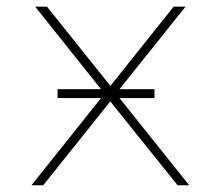

<svg xmlns="http://www.w3.org/2000/svg" viewBox="-20 -548 640 568"><path d="M437 -257.8H333.5L539.6 0H505.4L306.2 -248L107.9 0H73.2L278.8 -257.8H150.4V-284.2H278.8L84 -528.3H119.1L306.6 -293.9L493.7 -528.3H528.8L333.5 -284.2H437Z"/></svg>

Font: Roboto Mono Thin
Style: Regular
Weight: 250
Designer: Google
Version: Version 2.000985; 2015; ttfautohint (v1.3)